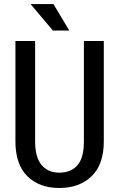

<svg xmlns="http://www.w3.org/2000/svg" viewBox="-20 -912 583 942"><path d="M489.3 -710.9V-218.3Q489.3 -105.5 429.7 -47.6Q370.1 10.3 270.5 10.3Q172.4 10.3 114 -47.6Q55.7 -105.5 55.7 -218.3V-710.9H152.3V-218.3Q152.3 -140.6 183.8 -102.8Q215.3 -64.9 270.5 -64.9Q328.1 -64.9 359.9 -101.3Q391.6 -137.7 391.6 -218.3V-710.9ZM319.8 -762.2H239.3L129.9 -892.1H242.2Z"/></svg>

Font: Franco
Style: Regular
Weight: 400
Designer: Google
Version: Version 1.200311; 2013